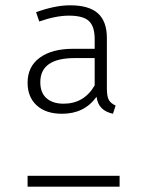

<svg xmlns="http://www.w3.org/2000/svg" viewBox="-20 -704 540 724"><path d="M337 -520V-557Q337 -604 315.5 -624.5Q294 -645 240 -645Q191 -645 128 -623L116 -658Q188 -684 244 -684Q316 -684 349.5 -653.5Q383 -623 383 -561V-371Q383 -340 390.5 -327Q398 -314 416 -306L406 -275Q379 -281 363.5 -296Q348 -311 344 -339Q298 -275 214 -275Q153 -275 118.5 -306.5Q84 -338 84 -392Q84 -453 130 -486.5Q176 -520 255 -520ZM337 -382V-485H262Q132 -485 132 -394Q132 -354 155.5 -333.5Q179 -313 220 -313Q297 -313 337 -382ZM431 -41V0H84V-41Z"/></svg>

Font: FiraGO ExtraLight
Style: Regular
Weight: 200
Designer: bBox Type
Foundry: bBox Type GmbH
Version: Version 1.001